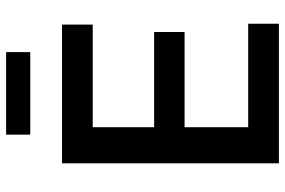

<svg xmlns="http://www.w3.org/2000/svg" viewBox="-176 -780 955 644"><g transform="rotate(-90 302.0 -457.5)"><path d="M76.7 0V-727.5H542V-624.5H197.8V-418.5H517.1V-316.4H197.8V-103H544.9V0ZM449.7 -915V-834H172.9V-915Z"/></g></svg>

Font: Inter Cardless
Style: Medium
Weight: 500
Designer: Rasmus Andersson
Foundry: rsms
Version: Version 4.001;git-9221beed3